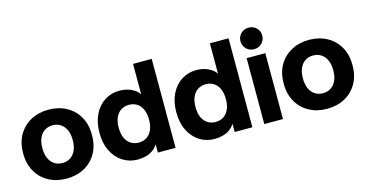

<svg xmlns="http://www.w3.org/2000/svg" viewBox="-77 -1101 2822 1470"><g transform="rotate(-15 1334.0 -366.0)"><path d="M301.4 12Q222.4 12 160.7 -21.3Q99 -54.6 63.8 -115.9Q28.5 -177.2 28.5 -260.9Q28.5 -345.4 63.8 -406.3Q99 -467.3 160.7 -500.7Q222.4 -534.2 301.4 -534.2Q380.7 -534.2 442.3 -500.7Q503.9 -467.3 539.1 -406.3Q574.3 -345.4 574.3 -260.9Q574.3 -177.2 539.1 -115.9Q503.9 -54.6 442.3 -21.3Q380.7 12 301.4 12ZM301.4 -111.5Q336.6 -111.5 363.7 -128.8Q390.8 -146.1 406.3 -179.4Q421.9 -212.6 421.9 -260.9Q421.9 -309.6 406.3 -342.8Q390.8 -376 363.7 -393.3Q336.6 -410.6 301.4 -410.6Q266.3 -410.6 238.8 -393.3Q211.3 -376 196.1 -342.8Q180.9 -309.6 180.9 -260.9Q180.9 -212.6 196.1 -179.4Q211.3 -146.1 238.8 -128.8Q266.3 -111.5 301.4 -111.5Z M865.3 12Q800.1 12 747.5 -21.4Q694.9 -54.8 664.2 -116.1Q633.5 -177.4 633.5 -260.5Q633.5 -343.6 663.5 -405.1Q693.5 -466.7 746.1 -500.4Q798.7 -534.2 865.3 -534.2Q896 -534.2 924.5 -526.6Q953.1 -519 977.3 -503.9Q1001.5 -488.8 1018.6 -464.6V-705H1166.6V0H1026.5V-65.4Q1010.4 -38.8 985.5 -21.5Q960.5 -4.1 929.8 3.9Q899 12 865.3 12ZM905.9 -111.5Q941.8 -111.5 968.9 -128.8Q996.1 -146.1 1011.3 -179.4Q1026.5 -212.6 1026.5 -261.2Q1026.5 -309.8 1011.3 -343.1Q996.1 -376.3 968.9 -393.5Q941.8 -410.6 905.9 -410.6Q871 -410.6 843.7 -393.5Q816.3 -376.3 801.1 -343.1Q785.9 -309.8 785.9 -261.2Q785.9 -212.6 801.1 -179.4Q816.3 -146.1 843.7 -128.8Q871 -111.5 905.9 -111.5Z M1474.3 12Q1409.1 12 1356.5 -21.4Q1303.9 -54.8 1273.2 -116.1Q1242.5 -177.4 1242.5 -260.5Q1242.5 -343.6 1272.5 -405.1Q1302.5 -466.7 1355.1 -500.4Q1407.7 -534.2 1474.3 -534.2Q1505 -534.2 1533.5 -526.6Q1562.1 -519 1586.3 -503.9Q1610.5 -488.8 1627.6 -464.6V-705H1775.6V0H1635.5V-65.4Q1619.4 -38.8 1594.5 -21.5Q1569.5 -4.1 1538.8 3.9Q1508 12 1474.3 12ZM1514.9 -111.5Q1550.8 -111.5 1577.9 -128.8Q1605.1 -146.1 1620.3 -179.4Q1635.5 -212.6 1635.5 -261.2Q1635.5 -309.8 1620.3 -343.1Q1605.1 -376.3 1577.9 -393.5Q1550.8 -410.6 1514.9 -410.6Q1480 -410.6 1452.7 -393.5Q1425.3 -376.3 1410.1 -343.1Q1394.9 -309.8 1394.9 -261.2Q1394.9 -212.6 1410.1 -179.4Q1425.3 -146.1 1452.7 -128.8Q1480 -111.5 1514.9 -111.5Z M1870 0V-522.2H2018V0ZM1944.1 -573.5Q1906.8 -573.5 1882.3 -598.7Q1857.8 -624 1857.8 -659.3Q1857.8 -694.6 1882.3 -719.3Q1906.8 -744.1 1944.1 -744.1Q1981.5 -744.1 2006 -719.3Q2030.5 -694.6 2030.5 -659.3Q2030.5 -624 2006 -598.7Q1981.5 -573.5 1944.1 -573.5Z M2366.4 12Q2287.4 12 2225.7 -21.3Q2164 -54.6 2128.8 -115.9Q2093.5 -177.2 2093.5 -260.9Q2093.5 -345.4 2128.8 -406.3Q2164 -467.3 2225.7 -500.7Q2287.4 -534.2 2366.4 -534.2Q2445.7 -534.2 2507.3 -500.7Q2568.9 -467.3 2604.1 -406.3Q2639.3 -345.4 2639.3 -260.9Q2639.3 -177.2 2604.1 -115.9Q2568.9 -54.6 2507.3 -21.3Q2445.7 12 2366.4 12ZM2366.4 -111.5Q2401.6 -111.5 2428.7 -128.8Q2455.8 -146.1 2471.3 -179.4Q2486.9 -212.6 2486.9 -260.9Q2486.9 -309.6 2471.3 -342.8Q2455.8 -376 2428.7 -393.3Q2401.6 -410.6 2366.4 -410.6Q2331.3 -410.6 2303.8 -393.3Q2276.3 -376 2261.1 -342.8Q2245.9 -309.6 2245.9 -260.9Q2245.9 -212.6 2261.1 -179.4Q2276.3 -146.1 2303.8 -128.8Q2331.3 -111.5 2366.4 -111.5Z"/></g></svg>

Font: TikTok Sans Light
Style: Regular
Weight: 300
Version: Version 4.000